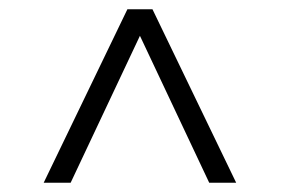

<svg xmlns="http://www.w3.org/2000/svg" viewBox="-20 -694 604 413"><path d="M254 -674H308L488 -301H430L281 -617L132 -301H74Z"/></svg>

Font: Murecho
Style: Regular
Weight: 400
Designer: Neil Summerour
Foundry: Positype
Version: Version 1.010; ttfautohint (v1.8.3)